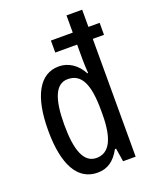

<svg xmlns="http://www.w3.org/2000/svg" viewBox="-143 -841 749 933"><g transform="rotate(-20 231.0 -375.0)"><path d="M199 10C251 10 287 -16 316 -69H322L333 0H398V-609H456V-671H398V-760H317V-671H204V-609H317V-535C317 -515 318 -490 320 -461H316C289 -512 245 -540 196 -540C97 -540 42 -442 42 -265C42 -87 96 10 199 10ZM218 -59C154 -59 125 -129 125 -264C125 -397 153 -467 216 -467C286 -467 317 -406 317 -270V-250C317 -119 283 -59 218 -59Z"/></g></svg>

Font: Noto Sans Lao Looped ExtraCondensed
Style: Regular
Weight: 400
Width: 2
Designer: Mark Frömberg, Ben Mitchell
Foundry: The Fontpad Ltd
Version: Version 1.003